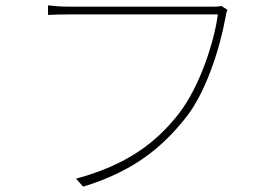

<svg xmlns="http://www.w3.org/2000/svg" viewBox="-20 -701 1040 720"><path d="M833 -664 810 -679C799 -676 792 -676 781 -676C746 -676 280 -676 241 -676C208 -676 185 -678 160 -681V-645C185 -646 206 -647 240 -647C280 -647 742 -647 797 -647C783 -541 728 -376 653 -278C566 -165 454 -82 265 -31L292 -1C480 -59 585 -145 677 -260C752 -354 805 -521 825 -633C828 -651 829 -655 833 -664Z"/></svg>

Font: Noto Sans CJK HK Thin
Style: Regular
Weight: 100
Designer: Ryoko NISHIZUKA 西塚涼子 (kana, bopomofo & ideographs); Paul D. Hunt (Latin, Greek & Cyrillic); Sandoll Communications 산돌커뮤니
Foundry: Adobe
Version: Version 2.004;hotconv 1.0.118;makeotfexe 2.5.65603